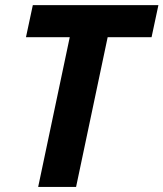

<svg xmlns="http://www.w3.org/2000/svg" viewBox="-20 -734 642 754"><path d="M278.8 0H129.9L253.9 -587.9H82L108.9 -713.9H602.1L575.2 -587.9H402.8Z"/></svg>

Font: TypoPRO Open Sans
Style: Bold Italic
Weight: 700
Italic angle: -12°
Foundry: Ascender Corporation
Version: Version 1.10